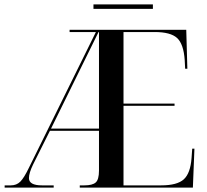

<svg xmlns="http://www.w3.org/2000/svg" viewBox="-20 -849 935 869"><path d="M1 0V-10H29Q55 -10 72 -27Q89 -44 111 -90L414 -704H295V-714H823L828 -538H818L816 -577Q811 -650 781.5 -677Q752 -704 680 -704H539V-380H770V-370H539V-10H709Q782 -10 812 -37.5Q842 -65 847 -134L850 -176H860L853 0H341V-10H362Q398 -10 413 -23Q428 -36 428 -77V-257H206L130 -105Q111 -66 111 -43Q111 -10 170 -10H223V0ZM211 -267H428V-704H426ZM403 -809V-829H672V-809Z"/></svg>

Font: Noto Serif Display SemiCondensed Medium
Style: Regular
Weight: 500
Width: 4
Designer: Monotype Design Team
Foundry: Monotype Imaging Inc.
Version: Version 2.009